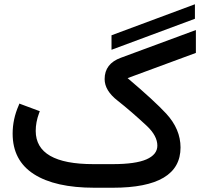

<svg xmlns="http://www.w3.org/2000/svg" viewBox="-20 -881 969 901"><path d="M894.7 -792.9 503.3 -647.4V-715.4L894.7 -861ZM578.8 -514.4Q704.8 -407.6 760.2 -347.6Q827.2 -274.6 827.2 -188.9Q827.2 0 509.3 0H423.2Q238.3 0 138.8 -64Q39.3 -128 39.3 -253.9Q39.3 -321.9 67.5 -385.9L71 -395L80.1 -391.4L157.2 -362.7L166.8 -359.2L163.2 -349.6Q147.6 -307.8 147.6 -266.5Q148.1 -110.8 418.1 -110.8H508.8Q616.1 -110.8 667.3 -133.2Q718.4 -155.7 718.4 -197.5Q718.4 -243.3 669.5 -289.7Q595.5 -358.7 532 -408.6Q471 -455.9 471 -509.8Q471 -582.4 547.6 -610.1L899.2 -740.1V-725.9V-639.8V-632.7Z"/></svg>

Font: Vazir FD Medium
Style: Regular
Weight: 500
Foundry: DejaVu fonts team - Redesigned by Saber Rastikerdar
Version: Version 21.10;October 20, 2019;FontCreator 12.0.0.2547 64-bi